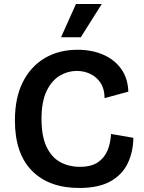

<svg xmlns="http://www.w3.org/2000/svg" viewBox="-20 -920 716 953"><path d="M373 13Q223 13 138.5 -72.5Q54 -158 54 -322Q54 -434 93 -512Q132 -590 202 -631.5Q272 -673 365 -673Q437 -673 493.5 -648Q550 -623 582.5 -576.5Q615 -530 617 -465L499 -433Q499 -478 479.5 -508Q460 -538 428.5 -553Q397 -568 361 -568Q317 -568 277 -544.5Q237 -521 211.5 -468.5Q186 -416 186 -329Q186 -245 210.5 -192.5Q235 -140 278 -116Q321 -92 377 -92Q433 -92 466 -114.5Q499 -137 514 -174Q529 -211 531 -255L642 -236Q641 -166 614 -109.5Q587 -53 528.5 -20Q470 13 373 13ZM381 -735H283L357 -900H485Z"/></svg>

Font: Bricolage Grotesque 10pt SemiBold
Style: Regular
Weight: 600
Designer: Mathieu Triay
Foundry: Atelier Triay
Version: Version 1.000; ttfautohint (v1.8.4.7-5d5b);gftools[0.9.29]